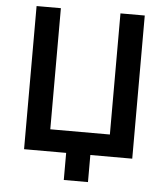

<svg xmlns="http://www.w3.org/2000/svg" viewBox="-55 -725 784 903"><g transform="rotate(5 336.5 -274.0)"><path d="M591.8 0H394V127.9H279.8V0H81.1V-675.8H195.8V-104H477.1V-675.8H591.8Z"/></g></svg>

Font: Lorenzo Sans Medium
Style: Regular
Weight: 500
Foundry: Intel Corporation
Version: Version 1.00; ttfautohint (v1.5)